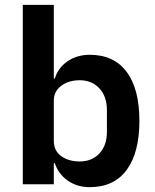

<svg xmlns="http://www.w3.org/2000/svg" viewBox="-20 -760 640 792"><path d="M74 -740H202V-436H206Q220 -481 259 -507.5Q298 -534 350 -534Q450 -534 502.5 -463.5Q555 -393 555 -262Q555 -130 502.5 -59Q450 12 350 12Q298 12 259.5 -15Q221 -42 206 -87H202V0H74ZM309 -94Q359 -94 390 -127Q421 -160 421 -216V-306Q421 -362 390 -395.5Q359 -429 309 -429Q263 -429 232.5 -406Q202 -383 202 -345V-179Q202 -138 232.5 -116Q263 -94 309 -94Z"/></svg>

Font: IBM Plex Sans Thai SmBld
Style: Regular
Weight: 600
Designer: Mike Abbink, Paul van der Laan, Pieter van Rosmalen, Ben Mitchell, Mark Frömberg
Foundry: Bold Monday
Version: Version 1.2